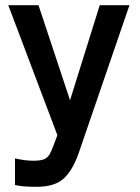

<svg xmlns="http://www.w3.org/2000/svg" viewBox="-20 -524 540 743"><path d="M121 199Q97 199 76 197.5Q55 196 38 192V89Q55 93 73.5 95.5Q92 98 109 98Q136 98 150 92.5Q164 87 172 73Q180 59 189 34L202 -1L12 -504H129L251 -136L366 -504H481L285 67Q262 134 227 166.5Q192 199 121 199Z"/></svg>

Font: Zen Kaku Gothic Antique
Style: Bold
Weight: 700
Designer: Yoshimichi Ohira
Foundry: Positype
Version: Version 1.001